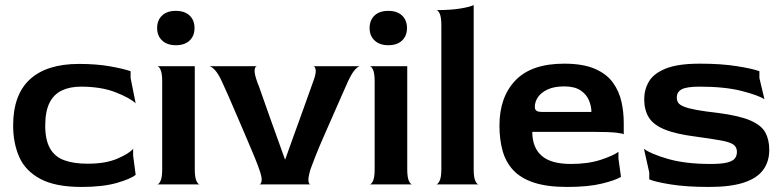

<svg xmlns="http://www.w3.org/2000/svg" viewBox="-20 -730 3095 760"><path d="M303 10Q199 10 139.5 -22Q80 -54 56 -109Q32 -164 32 -233Q32 -355 98.5 -416Q165 -477 293 -477Q363 -477 418 -467Q473 -457 497 -448V-421L517 -321Q495 -342 438 -364.5Q381 -387 300 -387Q257 -387 225 -372Q193 -357 176 -323Q159 -289 159 -232Q159 -177 177.5 -143.5Q196 -110 233.5 -96Q271 -82 327 -82Q398 -82 444.5 -102Q491 -122 507 -141V-114L517 -38Q498 -22 442.5 -6Q387 10 303 10Z M602 0Q609 0 615.5 -14Q622 -28 622 -60V-408Q622 -440 615.5 -454Q609 -468 602 -468H751V-60Q751 -28 757.5 -14Q764 0 771 0ZM676 -551Q642 -551 622 -569.5Q602 -588 602 -619Q602 -650 621.5 -668.5Q641 -687 676 -687Q711 -687 730.5 -668.5Q750 -650 750 -619Q750 -588 730.5 -569.5Q711 -551 676 -551Z M1006 0Q1013 0 1015.5 -13.5Q1018 -27 1006 -60Q1002 -73 988.5 -106Q975 -139 956.5 -182Q938 -225 919 -269.5Q900 -314 884 -350.5Q868 -387 859 -406Q844 -439 830 -453.5Q816 -468 808 -468H998Q990 -468 988 -454Q986 -440 998 -406Q1005 -389 1017 -354Q1029 -319 1045 -274.5Q1061 -230 1077.5 -184Q1094 -138 1108 -99H1109Q1123 -139 1138 -180Q1153 -221 1167.5 -261.5Q1182 -302 1195.5 -339.5Q1209 -377 1220 -408Q1232 -440 1229.5 -454Q1227 -468 1220 -468H1405Q1398 -468 1385.5 -454.5Q1373 -441 1358 -409Q1350 -391 1334.5 -356Q1319 -321 1300 -277.5Q1281 -234 1262 -191Q1243 -148 1229 -112.5Q1215 -77 1209 -60Q1199 -26 1201 -13Q1203 0 1209 0Z M1443 0Q1450 0 1456.5 -14Q1463 -28 1463 -60V-408Q1463 -440 1456.5 -454Q1450 -468 1443 -468H1592V-60Q1592 -28 1598.5 -14Q1605 0 1612 0ZM1517 -551Q1483 -551 1463 -569.5Q1443 -588 1443 -619Q1443 -650 1462.5 -668.5Q1482 -687 1517 -687Q1552 -687 1571.5 -668.5Q1591 -650 1591 -619Q1591 -588 1571.5 -569.5Q1552 -551 1517 -551Z M1706 0Q1713 0 1720 -14Q1727 -28 1727 -60V-630Q1727 -662 1720.5 -676Q1714 -690 1707 -690Q1765 -690 1803.5 -696.5Q1842 -703 1855 -710V-60Q1855 -28 1861.5 -14Q1868 0 1875 0Z M2225 10Q2146 10 2094 -7Q2042 -24 2012 -56Q1982 -88 1969.5 -133Q1957 -178 1957 -233Q1957 -346 2020.5 -412Q2084 -478 2213 -478Q2288 -478 2335 -457.5Q2382 -437 2406.5 -402.5Q2431 -368 2440 -327Q2449 -286 2449 -245V-198Q2449 -201 2421.5 -204.5Q2394 -208 2329 -208H2087Q2087 -146 2124 -113.5Q2161 -81 2240 -81Q2308 -81 2358 -97.5Q2408 -114 2428 -129V-103L2438 -30Q2418 -17 2363.5 -3.5Q2309 10 2225 10ZM2125 -287H2321Q2321 -310 2311 -333.5Q2301 -357 2277.5 -372.5Q2254 -388 2213 -388Q2174 -388 2148 -376Q2122 -364 2109.5 -345.5Q2097 -327 2097 -307Q2097 -297 2103 -292Q2109 -287 2125 -287Z M2787 10Q2697 10 2635 0Q2573 -10 2550 -20V-47L2529 -141Q2555 -121 2624 -101Q2693 -81 2793 -81Q2835 -81 2857.5 -86.5Q2880 -92 2888.5 -102.5Q2897 -113 2897 -129Q2897 -147 2884 -157Q2871 -167 2836.5 -173.5Q2802 -180 2736 -189Q2656 -199 2611 -217.5Q2566 -236 2548 -265.5Q2530 -295 2530 -337Q2530 -375 2548.5 -407Q2567 -439 2615 -458.5Q2663 -478 2750 -478Q2835 -478 2897.5 -468Q2960 -458 2986 -448V-421L3006 -337Q2982 -353 2915.5 -370Q2849 -387 2749 -387Q2698 -387 2678.5 -376.5Q2659 -366 2659 -344Q2659 -332 2664.5 -323.5Q2670 -315 2687 -308Q2704 -301 2736.5 -295Q2769 -289 2822 -283Q2907 -272 2950.5 -253Q2994 -234 3009.5 -205.5Q3025 -177 3025 -137Q3025 -90 3000.5 -57Q2976 -24 2923.5 -7Q2871 10 2787 10Z"/></svg>

Font: Red Rose SemiBold
Style: Regular
Weight: 600
Designer: Jaikishan Patel
Version: Version 2.000